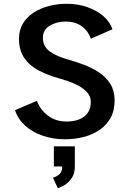

<svg xmlns="http://www.w3.org/2000/svg" viewBox="-20 -726 690 1016"><path d="M324.5 11Q260.5 11 206 -7.8Q151.5 -26.5 113.2 -61Q75 -95.5 59.5 -143L175.5 -192.5Q191.5 -147 232.5 -115Q273.5 -83 332.5 -83Q392 -83 426.2 -110Q460.5 -137 460.5 -185.5Q460.5 -218.5 436.5 -242.2Q412.5 -266 374.5 -282.8Q336.5 -299.5 294 -311Q232.5 -328 184.2 -353.5Q136 -379 108.2 -419.5Q80.5 -460 80.5 -521.5Q80.5 -568.5 102.2 -603.2Q124 -638 160.2 -660.8Q196.5 -683.5 241.2 -694.8Q286 -706 332.5 -706Q392 -706 442.5 -688.2Q493 -670.5 527.8 -640Q562.5 -609.5 575 -571L460.5 -521Q446 -563.5 411.5 -587.8Q377 -612 328 -612Q280 -612 243.5 -590.2Q207 -568.5 207 -525.5Q207 -479.5 244.5 -453Q282 -426.5 343.5 -410Q385 -398.5 427.8 -382Q470.5 -365.5 506.5 -341Q542.5 -316.5 564.5 -280.8Q586.5 -245 586.5 -194.5Q586.5 -140 564.5 -101Q542.5 -62 505.2 -37.2Q468 -12.5 421.2 -0.8Q374.5 11 324.5 11ZM265 155V48.5H376V155Q376 192 359.8 216Q343.5 240 322.2 253Q301 266 286 270L260 214Q275.5 210.5 292.2 198Q309 185.5 309 155Z"/></svg>

Font: Trispace Medium
Style: Regular
Weight: 500
Designer: Tyler Finck
Foundry: Etcetera Type Company
Version: Version 1.210; ttfautohint (v1.8.3)